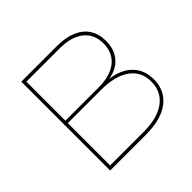

<svg xmlns="http://www.w3.org/2000/svg" viewBox="-168 -883 1068 1068"><g transform="rotate(-45 365.5 -349.5)"><path d="M409 -699Q477 -699 524.5 -678.5Q572 -658 597 -619.5Q622 -581 622 -526Q622 -460 586 -417.5Q550 -375 484 -364Q567 -354 613 -307.5Q659 -261 659 -187Q659 -128 629.5 -86Q600 -44 544.5 -22Q489 0 409 0H128V-699ZM409 -372Q501 -372 551.5 -412.5Q602 -453 602 -526Q602 -599 551.5 -639Q501 -679 409 -679H148V-372ZM409 -20Q519 -20 579.5 -64Q640 -108 640 -188Q640 -267 579.5 -310Q519 -353 409 -353H148V-20Z"/></g></svg>

Font: Alexandria Thin
Style: Regular
Weight: 250
Designer: Mohamed Gaber
Foundry: Kief Type Foundry
Version: Version 5.100